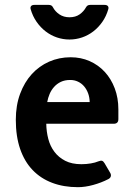

<svg xmlns="http://www.w3.org/2000/svg" viewBox="-20 -754 546 788"><path d="M348.1 -335Q347.7 -354.5 341.6 -371.1Q335.4 -387.7 325 -399.9Q314.5 -412.1 300 -418.9Q285.6 -425.8 268.1 -425.8Q246.1 -425.8 229.7 -418Q213.4 -410.2 201.9 -397.2Q190.4 -384.3 183.6 -368.2Q176.8 -352.1 173.8 -335ZM432.1 -44.9Q436.5 -37.6 434.8 -30.5Q433.1 -23.4 424.8 -19Q395.5 -3.9 362.3 5.1Q329.1 14.2 299.8 14.2Q241.2 14.2 194.1 -3.7Q147 -21.5 113.8 -56.2Q80.6 -90.8 62.7 -142.6Q44.9 -194.3 44.9 -262.2Q44.9 -321.3 62.5 -368.9Q80.1 -416.5 110.4 -449.7Q140.6 -482.9 181.6 -501Q222.7 -519 270 -519Q312 -519 347.9 -503.2Q383.8 -487.3 409.9 -459Q436 -430.7 450.9 -391.4Q465.8 -352.1 465.8 -305.2V-265.1Q465.8 -246.1 446.8 -246.1H169.9Q170.4 -213.9 178.2 -183.8Q186 -153.8 203.4 -130.9Q220.7 -107.9 247.8 -94Q274.9 -80.1 314 -80.1Q334.5 -80.1 352.8 -83.3Q371.1 -86.4 383.8 -91.8Q393.6 -95.7 398.9 -94Q404.3 -92.3 409.2 -84ZM424.3 -715.8Q416 -687 399.9 -664.1Q383.8 -641.1 362.8 -625Q341.8 -608.9 316.7 -600.3Q291.5 -591.8 265.1 -591.8Q238.8 -591.8 213.6 -600.3Q188.5 -608.9 167.5 -625Q146.5 -641.1 130.4 -664.1Q114.3 -687 106 -715.8Q103.5 -723.6 107.4 -728.8Q111.3 -733.9 121.1 -733.9H180.2Q185.5 -733.9 189.9 -731.9Q194.3 -730 197.3 -724.1Q206.1 -707 223.6 -695.1Q241.2 -683.1 265.1 -683.1Q290 -683.1 306.9 -695.1Q323.7 -707 333 -724.1Q336.4 -730 340.6 -731.9Q344.7 -733.9 350.1 -733.9H409.2Q418.9 -733.9 422.9 -728.8Q426.8 -723.6 424.3 -715.8Z"/></svg>

Font: New Telegraph
Style: Bold
Weight: 700
Designer: Frank Baranowski
Foundry: Frank Baranowski
Version: Version 3.001